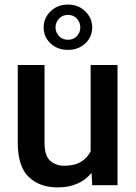

<svg xmlns="http://www.w3.org/2000/svg" viewBox="-20 -814 596 844"><path d="M385.3 0 382.3 -54.2Q357.9 -23.9 320.8 -7.1Q283.7 9.8 232.9 9.8Q154.8 9.8 106.4 -36.1Q58.1 -82 58.1 -187V-528.3H175.8V-186Q175.8 -128.4 201.2 -106.9Q226.6 -85.4 261.7 -85.4Q308.1 -85.4 336.2 -102.8Q364.3 -120.1 378.4 -148.9V-528.3H496.6V0ZM171.9 -693.4Q171.9 -734.9 202.4 -764.4Q232.9 -793.9 278.8 -793.9Q324.2 -793.9 354.7 -764.4Q385.3 -734.9 385.3 -693.4Q385.3 -651.4 354.7 -623Q324.2 -594.7 278.8 -594.7Q232.9 -594.7 202.4 -623Q171.9 -651.4 171.9 -693.4ZM224.1 -693.4Q224.1 -671.9 239.3 -655.5Q254.4 -639.2 278.8 -639.2Q303.2 -639.2 318.1 -655.3Q333 -671.4 333 -693.4Q333 -715.3 318.1 -731.9Q303.2 -748.5 278.8 -748.5Q254.4 -748.5 239.3 -731.9Q224.1 -715.3 224.1 -693.4Z"/></svg>

Font: Vazirmatn RD UI Medium
Style: Regular
Weight: 500
Designer: Saber Rastikerdar
Foundry: Saber Rastikerdar
Version: Version 33.003